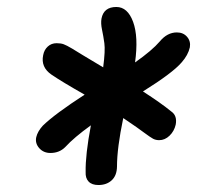

<svg xmlns="http://www.w3.org/2000/svg" viewBox="-20 -777 570 556"><path d="M126 -334Q106 -334 93.5 -348.1Q81.1 -362.3 85 -379.9Q88.9 -396.5 104 -413.1Q139.2 -447.3 225.1 -502.9Q159.7 -540 128.9 -561Q97.7 -582.5 105 -617.2Q107.9 -632.8 118.4 -642.3Q128.9 -651.9 144 -651.9Q156.2 -651.9 164.3 -648.9Q172.4 -646 189 -636.2Q204.1 -626.5 278.8 -582Q285.2 -630.9 282.2 -651.9Q279.3 -672.9 275.4 -691.2Q271.5 -709.5 273.9 -723.1Q280.3 -756.8 316.9 -756.8Q349.6 -756.8 365.5 -713.6Q381.3 -670.4 371.1 -596.2Q420.4 -630.9 442.9 -657.2Q464.4 -683.1 492.2 -683.1Q510.7 -683.1 521.7 -670.4Q532.7 -657.7 529.8 -640.1Q524.9 -617.7 505.9 -596.2Q480 -565.9 394 -512.2Q446.3 -478.5 476.1 -454.1Q493.7 -441.9 488.8 -416Q484.4 -397 470.9 -384Q457.5 -371.1 440.9 -371.1Q431.2 -371.1 423.3 -375.2Q415.5 -379.4 397 -393.1Q383.3 -403.8 336.9 -435.1Q318.8 -348.1 318.8 -294.9Q318.4 -268.6 303.5 -254.9Q288.6 -241.2 265.1 -241.2Q246.1 -241.2 236.6 -251.2Q227.1 -261.2 228 -278.8Q227.1 -329.1 243.2 -414.1Q194.3 -378.9 168.9 -351.1Q151.9 -334 126 -334Z"/></svg>

Font: Shantell Sans Normal
Style: Italic
Weight: 500
Italic angle: -11.31°
Designer: Stephen Nixon, Anya Danilova, Shantell Martin
Foundry: Arrow Type
Version: Version 1.006;[559af2be0]